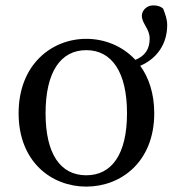

<svg xmlns="http://www.w3.org/2000/svg" viewBox="-20 -678 641 712"><path d="M300 -28C204 -28 149 -107 149 -258C149 -410 204 -492 300 -492C395 -492 451 -410 451 -258C451 -107 395 -28 300 -28ZM600 -585C600 -607 593 -625 585 -646C572 -657 558 -658 548 -658C522 -658 506 -637 506 -620C506 -590 535 -572 535 -535C535 -497 519 -471 482 -456C434 -508 367 -534 300 -534C172 -534 49 -439 49 -258C49 -78 171 14 300 14C428 14 552 -77 552 -258C552 -331 532 -390 500 -434C561 -460 600 -514 600 -585Z"/></svg>

Font: Noto Serif SC Medium
Style: Regular
Weight: 500
Designer: Ryoko NISHIZUKA 西塚涼子 (kana & ideographs); Frank Grießhammer (Latin, Greek & Cyrillic); Wenlong ZHANG 张文龙 (bopomofo); San
Foundry: Adobe Systems Incorporated
Version: Version 1.001;PS 1.001;hotconv 16.6.54;makeotf.lib2.5.65590